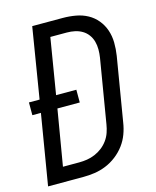

<svg xmlns="http://www.w3.org/2000/svg" viewBox="-111 -812 722 888"><g transform="rotate(-15 250.0 -367.5)"><path d="M177 0H8L64 -337H23V-398H74L129 -735H275Q307 -735 337.5 -729.5Q368 -724 393.5 -710Q419 -696 437.5 -673.5Q456 -651 465.5 -623Q475 -595 475.5 -564Q476 -533 471 -501L420 -195Q416 -168 406 -141Q396 -114 378.5 -90.5Q361 -67 337 -48.5Q313 -30 286 -19Q259 -8 231.5 -4Q204 0 177 0ZM98 -70H176Q195 -70 214 -73Q233 -76 252 -84Q271 -92 287 -104.5Q303 -117 315 -133.5Q327 -150 333.5 -169Q340 -188 343 -207L394 -513Q397 -532 397 -552Q397 -572 392 -590Q387 -608 376 -623Q365 -638 349 -647.5Q333 -657 314.5 -661Q296 -665 276 -665H197L153 -398H250V-337H143Z"/></g></svg>

Font: Iosevka
Style: Italic
Weight: 400
Italic angle: -9°
Monospace: yes
Designer: Belleve Invis
Foundry: Belleve Invis
Version: Version 32.5.0; ttfautohint (v1.8.4)